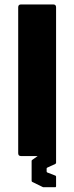

<svg xmlns="http://www.w3.org/2000/svg" viewBox="-20 -686 326 844"><path d="M72.5 0Q60 0 60 -12.5V-654Q60 -666.5 72.5 -666.5H214Q226.5 -666.5 226.5 -654V-12.5Q226.5 0 214 0ZM172.5 137Q169 137 167.5 136L121.5 113.5Q119 112 119 108.5V22Q119 18 121.5 17L167.5 -15.5Q169 -16.5 172.5 -16.5H222.5Q226.5 -16.5 226.5 -12.5V29.5Q226.5 32 223.5 34.5L187.5 51Q185 52.5 185 55V67.5Q185 70.5 187.5 72L223.5 86Q226.5 87 226.5 91V132.5Q226.5 137 222.5 137Z"/></svg>

Font: Jaro
Style: Regular
Weight: 400
Designer: Agyei Archer, Celine Hurka, Mirko Velimirović
Version: Version 1.000